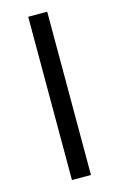

<svg xmlns="http://www.w3.org/2000/svg" viewBox="-112 -762 503 811"><g transform="rotate(-15 139.5 -357.0)"><path d="M98.1 0V-713.9H181.2V0Z"/></g></svg>

Font: CAA NEO Sans
Style: Regular
Weight: 400
Version: Version 1.10